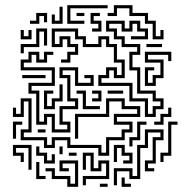

<svg xmlns="http://www.w3.org/2000/svg" viewBox="-20 -706 752 742"><path d="M240 -614V-686H396V-674H252V-626H306V-614ZM570 -554V-614H540V-644H480V-674H432V-644H396V-656H420V-686H492V-656H552V-626H582V-566H600V-590H612V-554ZM180 -614V-650H192V-626H210V-680H222V-614ZM96 -614V-626H120V-656H162V-620H150V-644H132V-614ZM276 -644V-656H306V-644ZM336 -584V-596H360V-614H330V-656H366V-644H342V-626H372V-584ZM540 -254V-314H480V-374H360V-416H390V-446H432V-416H450V-464H420V-524H390V-554H372V-524H300V-554H270V-584H192V-536H210V-566H252V-536H282V-494H252V-464H216V-476H240V-506H270V-524H240V-554H222V-524H180V-596H282V-566H312V-536H360V-566H402V-536H432V-476H462V-404H420V-434H402V-404H372V-386H492V-326H552V-266H570V-296H600V-314H570V-344H510V-434H480V-506H510V-524H450V-554H420V-584H390V-626H462V-596H480V-626H522V-596H552V-554H486V-566H540V-584H510V-614H492V-584H450V-614H402V-596H432V-566H462V-536H522V-494H492V-446H522V-356H582V-326H612V-284H582V-254ZM60 -500V-536H120V-596H162V-530H150V-584H132V-524H72V-500ZM60 -554V-590H72V-566H90V-590H102V-554ZM546 -524V-536H606V-524ZM180 -194V-254H162V-224H120V-344H90V-386H180V-434H60V-476H90V-506H132V-476H150V-506H186V-494H162V-464H120V-494H102V-464H72V-446H192V-374H102V-356H132V-236H150V-266H192V-206H240V-224H210V-296H270V-314H240V-404H210V-446H282V-386H330V-404H306V-416H342V-374H270V-434H222V-416H252V-326H282V-284H222V-236H252V-194ZM540 -374V-446H576V-434H552V-386H570V-416H600V-464H540V-506H642V-470H630V-494H552V-476H612V-404H582V-374ZM66 -404V-416H156V-404ZM150 -284V-356H186V-344H162V-296H180V-326H210V-380H222V-314H192V-284ZM300 -284V-344H276V-356H312V-296H366V-284ZM336 -314V-326H360V-344H336V-356H372V-314ZM396 -344V-356H456V-344ZM360 -104V-134H240V-164H192V-134H150V-164H60V-206H90V-314H72V-254H30V-290H42V-266H60V-326H102V-194H72V-176H162V-146H180V-176H252V-146H372V-116H390V-176H450V-206H480V-224H420V-266H510V-284H450V-314H402V-254H282V-170H270V-266H390V-326H462V-296H522V-254H432V-236H492V-194H462V-164H402V-104ZM576 -224V-236H600V-266H630V-290H642V-254H612V-224ZM600 -80V-116H630V-236H666V-224H642V-104H612V-80ZM480 -140V-176H510V-236H546V-224H522V-164H492V-140ZM30 -170V-236H66V-224H42V-170ZM420 10V-56H492V-26H510V-146H540V-206H612V-164H582V-74H552V-56H576V-44H540V-86H570V-176H600V-194H552V-134H522V-14H480V-44H432V10ZM126 -194V-206H156V-194ZM90 -50V-134H42V-116H72V-80H60V-104H30V-146H102V-50ZM456 -74V-86H480V-104H450V-134H432V-80H420V-146H462V-116H492V-74ZM150 -74V-104H120V-140H132V-116H162V-86H180V-110H192V-74ZM210 -110V-140H222V-110ZM246 -104V-116H276V-104ZM300 10V-26H390V-74H372V-44H330V-104H312V-50H300V-116H342V-56H360V-86H402V-14H312V10ZM240 16V-14H180V-44H156V-56H192V-26H252V4H270V-74H222V-56H246V-44H210V-86H282V16ZM120 -14V-80H132V-26H156V-14ZM450 16V-20H462V4H486V16ZM366 16V4H396V16Z"/></svg>

Font: Rubik Maze
Style: Regular
Weight: 400
Designer: Hubert and Fischer, NaN
Foundry: Hubert and Fischer, NaN
Version: Version 2.200